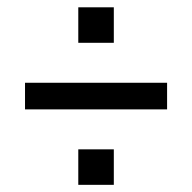

<svg xmlns="http://www.w3.org/2000/svg" viewBox="-20 -606 528 528"><path d="M439.5 -378.4V-305.2H48.8V-378.4ZM293 -195.3V-97.7H195.3V-195.3ZM293 -585.9V-488.3H195.3V-585.9Z"/></svg>

Font: Sanitrixie
Style: Regular
Weight: 400
Designer: Jayvee D. Enaguas (Grand Chaos)
Version: Version 1.1 - 6/9/2013